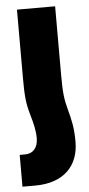

<svg xmlns="http://www.w3.org/2000/svg" viewBox="-54 -540 376 812"><g transform="rotate(-5 134.0 -134.0)"><path d="M50 -215C50 -144 53 -110 66 -65C79 -20 86 8 86 41C86 81 65 105 31 105H8V240H62C186 240 248 170 248 70C248 11 240 -22 228 -67C216 -111 212 -139 212 -215V-508H50Z"/></g></svg>

Font: Noto Sans Armenian ExtraCondensed Black
Style: Regular
Weight: 900
Width: 2
Designer: Monotype Design Team
Foundry: Monotype Imaging Inc.
Version: Version 2.008